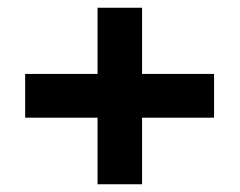

<svg xmlns="http://www.w3.org/2000/svg" viewBox="-20 -537 619 496"><path d="M232 -61V-517H347V-61ZM45 -233V-346H533V-233Z"/></svg>

Font: DM Sans 24pt
Style: Bold
Weight: 700
Designer: Colophon Foundry, Jonny Pinhorn
Foundry: Colophon Foundry
Version: Version 4.004;gftools[0.9.30]